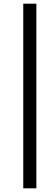

<svg xmlns="http://www.w3.org/2000/svg" viewBox="-20 -770 305 1040"><path d="M106 250V-750H177V250Z"/></svg>

Font: DM Serif Text
Style: Italic
Weight: 400
Italic angle: -12°
Designer: Colophon Foundry, Frank Grießhammer
Foundry: Colophon Foundry
Version: Version 5.100; ttfautohint (v1.8.2)